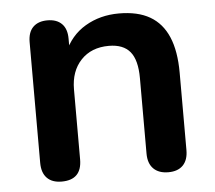

<svg xmlns="http://www.w3.org/2000/svg" viewBox="-43 -545 670 599"><g transform="rotate(-5 292.5 -245.5)"><path d="M127 8Q97 8 81 -8.5Q65 -25 65 -56V-434Q65 -465 81 -481Q97 -497 126 -497Q155 -497 171 -481Q187 -465 187 -434V-366L176 -391Q198 -444 244.5 -471.5Q291 -499 350 -499Q409 -499 447 -477Q485 -455 504 -410.5Q523 -366 523 -298V-56Q523 -25 507 -8.5Q491 8 461 8Q431 8 414.5 -8.5Q398 -25 398 -56V-292Q398 -349 376.5 -375Q355 -401 310 -401Q255 -401 222.5 -366.5Q190 -332 190 -275V-56Q190 8 127 8Z"/></g></svg>

Font: Nunito
Style: Bold
Weight: 700
Designer: Vernon Adams
Foundry: Vernon Adams
Version: Version 3.602